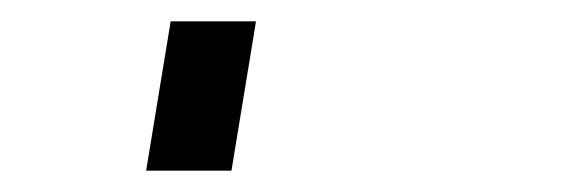

<svg xmlns="http://www.w3.org/2000/svg" viewBox="-20 60 540 180"><path d="M117 220 140 80H220L197 220Z"/></svg>

Font: Iosevka Term Curly Md Obl
Style: Regular
Weight: 500
Italic angle: -9°
Designer: Belleve Invis
Foundry: Belleve Invis
Version: Version 32.3.0